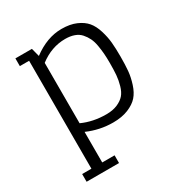

<svg xmlns="http://www.w3.org/2000/svg" viewBox="-188 -718 1012 1077"><g transform="rotate(-30 318.0 -179.5)"><path d="M167 -572H120H60V-522H120V177H60V227H270V177H190V-21Q270 14 356 14Q413 14 454.5 -3Q496 -20 519 -46Q542 -72 555.5 -114Q569 -156 572.5 -194.5Q576 -233 576 -286Q576 -339 572.5 -377.5Q569 -416 556 -458Q543 -500 521 -526Q499 -552 460 -569Q421 -586 366 -586Q272 -586 181 -518ZM356 -527Q389 -527 414 -518Q439 -509 455 -491Q471 -473 481.5 -451.5Q492 -430 497 -400.5Q502 -371 504 -345.5Q506 -320 506 -286Q506 -240 503.5 -208.5Q501 -177 491.5 -143.5Q482 -110 465 -90.5Q448 -71 418 -58Q388 -45 346 -45Q260 -45 190 -77V-468Q267 -527 356 -527Z"/></g></svg>

Font: Glegoo
Style: Regular
Weight: 400
Version: Version 2.0.1; ttfautohint (v0.9) -r 48 -G 60